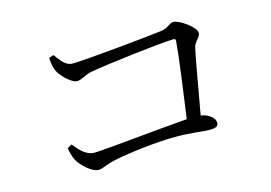

<svg xmlns="http://www.w3.org/2000/svg" viewBox="-75 -759 1151 814"><g transform="rotate(-15 500.0 -352.0)"><path d="M188 -603C188 -588 192 -562 197 -550C205 -525 251 -477 278 -477C296 -477 319 -494 342 -499C413 -513 673 -543 716 -543C724 -543 727 -540 726 -532C722 -475 701 -321 684 -201C574 -193 309 -165 270 -165C231 -165 206 -198 184 -224L165 -213C166 -201 173 -172 182 -156C196 -131 239 -90 267 -90C289 -90 302 -104 355 -114C414 -126 533 -141 618 -141C693 -141 736 -132 766 -132C794 -132 805 -138 805 -154C805 -175 778 -196 745 -201C766 -317 787 -441 797 -485C803 -512 828 -521 828 -542C828 -567 761 -614 735 -614C716 -614 709 -594 674 -590C612 -582 330 -554 279 -554C244 -554 228 -586 208 -610Z"/></g></svg>

Font: Noto Serif CJK JP
Style: Regular
Weight: 400
Designer: Ryoko NISHIZUKA 西塚涼子 (kana & ideographs); Frank Grießhammer (Latin, Greek & Cyrillic); Wenlong ZHANG 张文龙 (bopomofo); San
Foundry: Adobe Systems Incorporated
Version: Version 1.000;PS 1;hotconv 16.6.53;makeotf.lib2.5.65590